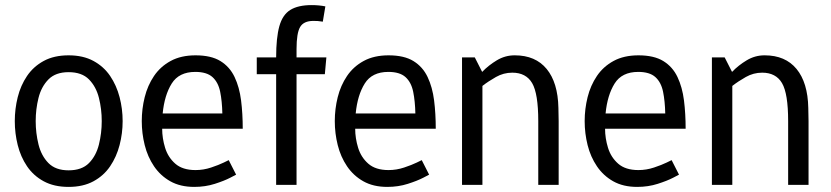

<svg xmlns="http://www.w3.org/2000/svg" viewBox="-20 -725 3259 753"><path d="M38 -250Q38 -298 49.5 -344Q61 -390 86 -427Q111 -464 151.5 -486Q192 -508 249 -508Q306 -508 346.5 -486Q387 -464 412 -427Q437 -390 449 -344Q461 -298 461 -250Q461 -202 449 -156Q437 -110 412 -73Q387 -36 346.5 -14Q306 8 249 8Q192 8 151.5 -14Q111 -36 86 -73Q61 -110 49.5 -156Q38 -202 38 -250ZM120 -250Q120 -203 131 -158.5Q142 -114 170 -85.5Q198 -57 249 -57Q301 -57 329 -85.5Q357 -114 368 -158.5Q379 -203 379 -250Q379 -297 368 -341Q357 -385 329 -413.5Q301 -442 249 -442Q198 -442 170 -413.5Q142 -385 131 -341Q120 -297 120 -250Z M742 8Q687 8 648 -14Q609 -36 584 -73Q559 -110 547.5 -156Q536 -202 536 -250Q536 -298 547.5 -344Q559 -390 584 -427Q609 -464 649.5 -486Q690 -508 747 -508Q808 -508 844.5 -485.5Q881 -463 900 -423Q919 -383 925.5 -331Q932 -279 932 -220H616Q616 -183 627.5 -145.5Q639 -108 667.5 -83Q696 -58 747 -58Q778 -58 808 -68Q838 -78 857.5 -87.5Q877 -97 877 -97L906 -40Q906 -40 883 -28Q860 -16 822.5 -4Q785 8 742 8ZM746 -443Q682 -443 653.5 -397.5Q625 -352 618 -280H852Q851 -328 843.5 -365Q836 -402 813.5 -422.5Q791 -443 746 -443Z M1063 0V-434H987V-500H1063Q1063 -577 1075.5 -622Q1088 -667 1118.5 -686Q1149 -705 1202 -705Q1231 -705 1256 -700L1246 -640Q1235 -642 1226.5 -642.5Q1218 -643 1209 -643Q1171 -643 1157 -619Q1143 -595 1143 -533V-500H1260L1254 -434H1143V0Z M1499 8Q1444 8 1405 -14Q1366 -36 1341 -73Q1316 -110 1304.5 -156Q1293 -202 1293 -250Q1293 -298 1304.5 -344Q1316 -390 1341 -427Q1366 -464 1406.5 -486Q1447 -508 1504 -508Q1565 -508 1601.5 -485.5Q1638 -463 1657 -423Q1676 -383 1682.5 -331Q1689 -279 1689 -220H1373Q1373 -183 1384.5 -145.5Q1396 -108 1424.5 -83Q1453 -58 1504 -58Q1535 -58 1565 -68Q1595 -78 1614.5 -87.5Q1634 -97 1634 -97L1663 -40Q1663 -40 1640 -28Q1617 -16 1579.5 -4Q1542 8 1499 8ZM1503 -443Q1439 -443 1410.5 -397.5Q1382 -352 1375 -280H1609Q1608 -328 1600.5 -365Q1593 -402 1570.5 -422.5Q1548 -443 1503 -443Z M2171 0H2091V-250Q2091 -358 2067 -399Q2043 -440 1989 -440Q1955 -440 1925 -423Q1895 -406 1872 -388V0H1792V-500H1842L1871 -443Q1896 -469 1928.5 -488.5Q1961 -508 1998 -508H1999Q2080 -508 2124 -454.5Q2168 -401 2170 -302L2171 -250Z M2479 8Q2424 8 2385 -14Q2346 -36 2321 -73Q2296 -110 2284.5 -156Q2273 -202 2273 -250Q2273 -298 2284.5 -344Q2296 -390 2321 -427Q2346 -464 2386.5 -486Q2427 -508 2484 -508Q2545 -508 2581.5 -485.5Q2618 -463 2637 -423Q2656 -383 2662.5 -331Q2669 -279 2669 -220H2353Q2353 -183 2364.5 -145.5Q2376 -108 2404.5 -83Q2433 -58 2484 -58Q2515 -58 2545 -68Q2575 -78 2594.5 -87.5Q2614 -97 2614 -97L2643 -40Q2643 -40 2620 -28Q2597 -16 2559.5 -4Q2522 8 2479 8ZM2483 -443Q2419 -443 2390.5 -397.5Q2362 -352 2355 -280H2589Q2588 -328 2580.5 -365Q2573 -402 2550.5 -422.5Q2528 -443 2483 -443Z M3151 0H3071V-250Q3071 -358 3047 -399Q3023 -440 2969 -440Q2935 -440 2905 -423Q2875 -406 2852 -388V0H2772V-500H2822L2851 -443Q2876 -469 2908.5 -488.5Q2941 -508 2978 -508H2979Q3060 -508 3104 -454.5Q3148 -401 3150 -302L3151 -250Z"/></svg>

Font: Epunda Sans
Style: Regular
Weight: 400
Designer: Simon Atzbach
Foundry: typofactur
Version: Version 2.204; ttfautohint (v1.8.4.7-5d5b)